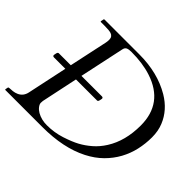

<svg xmlns="http://www.w3.org/2000/svg" viewBox="-156 -895 1102 1102"><g transform="rotate(45 395.5 -344.0)"><path d="M114.7 -683.6Q114.7 -688.5 119.6 -688.5H401.9Q551.3 -688.5 660.2 -624Q741.2 -575.7 773.4 -496.1Q790.5 -455.1 790.5 -403.3Q790.5 -351.6 779.3 -302Q768.1 -252.4 743.7 -207.5Q719.2 -162.6 681.2 -124.8Q643.1 -86.9 588.9 -59.1Q473.6 0 303.7 0H3.4Q0 0 0 -3.9L3.4 -20.5Q5.4 -24.4 13.7 -24.4Q22 -24.4 37.8 -26.1Q53.7 -27.8 67.9 -34.2Q100.6 -48.8 108.4 -85.9L160.2 -329.6H68.4Q57.6 -329.6 57.6 -339.4L60.5 -354Q63 -366.2 71.3 -366.2H168L218.3 -601.1Q220.7 -612.3 220.7 -625.5Q220.7 -638.7 214.8 -646.7Q209 -654.8 198.7 -658.2Q184.6 -663.6 145.5 -663.6H114.7Q111.3 -663.6 111.3 -667.5ZM199.7 -107.9Q198.7 -103 198.7 -92Q198.7 -81.1 209 -67.6Q219.2 -54.2 235.4 -44.9Q270 -25.4 314 -25.4Q374 -25.4 429 -43.2Q483.9 -61 518.1 -79.6Q552.2 -98.1 584.5 -126Q616.7 -153.8 641.6 -193.4Q696.8 -280.8 696.8 -405.8Q696.8 -586.4 521.5 -643.6Q451.7 -666.5 360.8 -666.5Q338.9 -666.5 327.6 -661.4Q316.4 -656.2 313 -640.6L254.4 -366.2H420.4Q430.7 -366.2 430.7 -356.4L427.7 -341.8Q425.3 -329.6 417.5 -329.6H246.6Z"/></g></svg>

Font: Cardo-Italic
Style: Italic
Weight: 400
Italic angle: -12°
Designer: David J. Perry
Foundry: David J. Perry
Version: Version 0.991